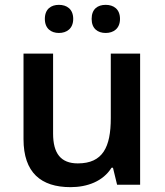

<svg xmlns="http://www.w3.org/2000/svg" viewBox="-20 -762 679 792"><path d="M165 -684C165 -644 191 -626 223 -626C255 -626 282 -644 282 -684C282 -725 255 -742 223 -742C191 -742 165 -725 165 -684ZM358 -684C358 -644 383 -626 416 -626C448 -626 475 -644 475 -684C475 -725 448 -742 416 -742C383 -742 358 -725 358 -684ZM558 -541H437V-275C437 -155 404 -88 301 -88C231 -88 199 -129 199 -211V-541H77V-188C77 -50 149 10 271 10C340 10 405 -14 440 -70H446L463 0H558Z"/></svg>

Font: Noto Sans Kayah Li SemiBold
Style: Regular
Weight: 600
Designer: Monotype Design Team, Sérgio Martins
Foundry: Monotype Imaging Inc.
Version: Version 2.002